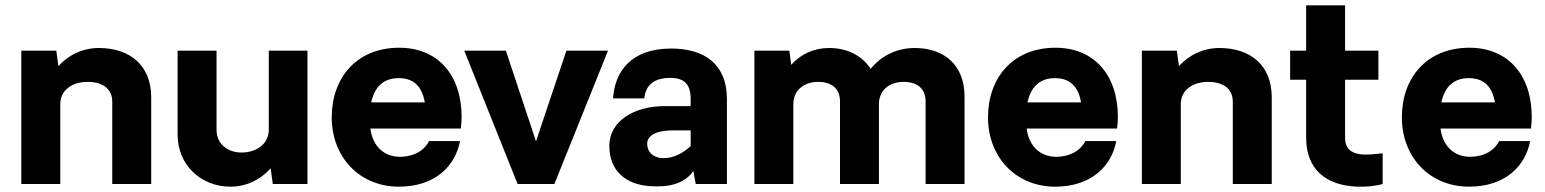

<svg xmlns="http://www.w3.org/2000/svg" viewBox="-20 -690 5794 720"><path d="M351 -510C290 -510 237 -484 199 -442L191 -500H60V0H206V-300C206 -352 251 -383 308 -383C363 -383 401 -359 401 -308V0H547V-326C547 -444 468 -510 351 -510Z M1133 -500H988V-203C988 -151 942 -118 886 -118C833 -118 792 -151 792 -203V-500H646V-185C646 -72 733 10 844 10C904 10 957 -16 995 -59L1003 0H1133Z M1711 -251C1711 -409 1622 -511 1477 -511C1317 -511 1224 -398 1224 -250C1224 -101 1328 10 1476 10C1613 10 1688 -69 1705 -161H1589C1565 -115 1517 -102 1480 -102C1420 -102 1377 -142 1369 -208H1708C1710 -223 1711 -237 1711 -251ZM1475 -397C1533 -397 1563 -364 1573 -306H1372C1384 -361 1415 -397 1475 -397Z M2260 -500H2104L1990 -160L1877 -500H1721L1921 0H2059Z M2417 8C2487 13 2547 0 2580 -49L2589 0H2706V-318C2706 -451 2620 -508 2497 -508C2343 -508 2285 -418 2279 -321H2396C2402 -382 2447 -398 2493 -398C2543 -398 2570 -377 2570 -319V-292H2471C2358 -292 2265 -236 2265 -143C2265 -49 2327 2 2417 8ZM2468 -97C2432 -97 2407 -118 2407 -151C2407 -185 2447 -201 2502 -201H2570V-142C2543 -118 2510 -97 2468 -97Z M3410 -510C3342 -510 3284 -480 3245 -432C3213 -481 3158 -510 3089 -510C3031 -510 2982 -486 2947 -447L2940 -500H2809V0H2955V-300C2955 -352 2996 -383 3048 -383C3097 -383 3130 -359 3130 -310V0H3276V-300C3276 -352 3316 -383 3368 -383C3418 -383 3451 -359 3451 -310V0H3597V-328C3597 -444 3523 -510 3410 -510Z M4172 -251C4172 -409 4083 -511 3938 -511C3778 -511 3685 -398 3685 -250C3685 -101 3789 10 3937 10C4074 10 4149 -69 4166 -161H4050C4026 -115 3978 -102 3941 -102C3881 -102 3838 -142 3830 -208H4169C4171 -223 4172 -237 4172 -251ZM3936 -397C3994 -397 4024 -364 4034 -306H3833C3845 -361 3876 -397 3936 -397Z M4553 -510C4492 -510 4439 -484 4401 -442L4393 -500H4262V0H4408V-300C4408 -352 4453 -383 4510 -383C4565 -383 4603 -359 4603 -308V0H4749V-326C4749 -444 4670 -510 4553 -510Z M5165 0V-115C5116 -111 5024 -92 5024 -174V-391H5149V-500H5024V-670H4878V-500H4818V-391H4878V-175C4878 37 5104 18 5165 0Z M5724 -251C5724 -409 5635 -511 5490 -511C5330 -511 5237 -398 5237 -250C5237 -101 5341 10 5489 10C5626 10 5701 -69 5718 -161H5602C5578 -115 5530 -102 5493 -102C5433 -102 5390 -142 5382 -208H5721C5723 -223 5724 -237 5724 -251ZM5488 -397C5546 -397 5576 -364 5586 -306H5385C5397 -361 5428 -397 5488 -397Z"/></svg>

Font: Oakes Bold
Style: Regular
Weight: 700
Designer: Samuel Oakes
Foundry: Samuel Oakes
Version: Version 1.003;PS 001.003;hotconv 1.0.88;makeotf.lib2.5.64775